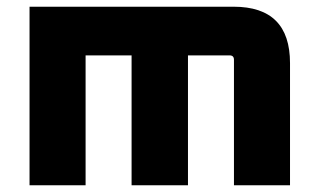

<svg xmlns="http://www.w3.org/2000/svg" viewBox="-20 -552 948 572"><path d="M68 0V-532H676Q844 -532 844 -364V0H677V-374Q677 -387 664 -387H540V0H372V-387H235V0Z"/></svg>

Font: Oxanium ExtraBold
Style: Regular
Weight: 800
Designer: Severin Meyer
Version: Version 2.000